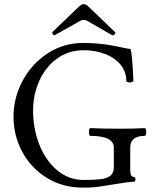

<svg xmlns="http://www.w3.org/2000/svg" viewBox="-20 -881 728 915"><path d="M44.4 -325.7Q44.4 -414.6 87.6 -495.6Q130.9 -576.7 206.8 -626.5Q282.7 -676.3 376.5 -676.3Q455.1 -676.3 525.9 -662.1L558.6 -655.3Q572.8 -652.3 584 -650.1Q595.2 -647.9 601.6 -647.9Q610.4 -625 615.7 -497.6Q615.7 -493.2 610.6 -490.7Q605.5 -488.3 598.6 -488.3Q591.8 -488.3 586.9 -490.2Q582 -492.2 582 -495.1Q582 -539.1 554.9 -572.3Q527.8 -605.5 481.4 -623.5Q435.1 -641.6 378.9 -641.6Q306.2 -641.6 251.2 -601.3Q196.3 -561 167 -495.1Q137.7 -429.2 137.7 -354.5Q137.7 -267.1 167.7 -191.2Q197.8 -115.2 252.7 -69.3Q307.6 -23.4 378.4 -23.4Q432.1 -23.4 461.2 -27.1Q490.2 -30.8 506.3 -43.9Q522.5 -57.1 522.5 -84.5V-177.2Q522.5 -233.4 411.1 -233.4Q407.7 -233.4 405.8 -239Q403.8 -244.6 403.8 -252.4Q403.8 -259.8 405.8 -265.1Q407.7 -270.5 411.1 -270.5Q467.3 -267.6 551.8 -267.6Q622.6 -267.6 669.4 -270.5Q672.9 -270.5 674.8 -264.9Q676.8 -259.3 676.8 -251.5Q676.8 -244.1 674.8 -238.8Q672.9 -233.4 669.4 -233.4Q600.6 -233.4 600.6 -177.2V-70.3Q600.6 -37.6 618.7 -37.6Q622.1 -37.6 623.8 -34.2Q625.5 -30.8 625.5 -26.4Q625.5 -21.5 623.8 -18.3Q622.1 -15.1 619.1 -15.1Q607.9 -15.1 575.4 -10.7Q543 -6.3 512.7 -1Q465.3 7.3 438.5 10.3Q411.6 13.2 375 13.2Q279.3 13.2 203.9 -33Q128.4 -79.1 86.4 -156.7Q44.4 -234.4 44.4 -325.7ZM242.2 -713.9Q240.2 -712.9 239.3 -712.9Q236.3 -712.9 232.4 -717.8Q229 -721.2 229 -725.1Q229 -727.5 230.5 -729L357.4 -850.6Q368.2 -861.3 378.9 -861.3Q389.6 -861.3 400.4 -850.6L527.3 -729Q529.8 -726.6 529.8 -724.1Q529.8 -721.2 525.4 -716.8Q521 -712.4 517.6 -712.4Q515.1 -712.4 513.2 -713.9L395.5 -781.7Q387.7 -786.1 378.9 -786.1Q370.6 -786.1 362.3 -781.7Z"/></svg>

Font: JuniusX
Style: Regular
Weight: 400
Designer: Peter S. Baker
Foundry: Briery Creek Software
Version: Version 1.004